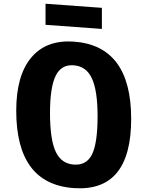

<svg xmlns="http://www.w3.org/2000/svg" viewBox="-20 -990 789 1029"><path d="M224 -857V-970L526 -948V-835ZM683 -353Q683 40 375 18Q67 -4 67 -397Q67 -586 148 -682Q228 -777 375 -767Q683 -745 683 -353ZM280 -587Q248 -526 248 -384Q248 -239 280 -174Q310 -113 375 -108Q442 -103 472 -160Q503 -221 503 -366Q503 -508 471 -573Q441 -635 375 -640Q310 -645 280 -587Z"/></svg>

Font: Xiangcui Wave Sans Xiangcui Wave Sans
Style: Regular
Weight: 800
Width: 3
Version: Version 0.920;March 28, 2024;FontCreator 14.0.0.2814 64-bit